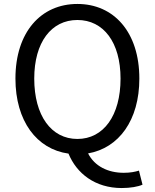

<svg xmlns="http://www.w3.org/2000/svg" viewBox="-20 -766 782 970"><path d="M371 -64C239 -64 153 -182 153 -369C153 -552 239 -665 371 -665C503 -665 589 -552 589 -369C589 -182 503 -64 371 -64ZM595 184C639 184 678 177 700 167L682 96C663 102 638 107 605 107C526 107 458 74 425 9C580 -18 684 -158 684 -369C684 -604 555 -746 371 -746C187 -746 58 -604 58 -369C58 -154 166 -12 326 10C367 110 460 184 595 184Z"/></svg>

Font: Noto Sans CJK HK
Style: Regular
Weight: 400
Designer: Ryoko NISHIZUKA 西塚涼子 (kana, bopomofo & ideographs); Paul D. Hunt (Latin, Greek & Cyrillic); Sandoll Communications 산돌커뮤니
Foundry: Adobe
Version: Version 2.004;hotconv 1.0.118;makeotfexe 2.5.65603